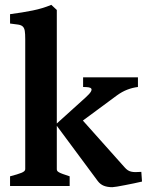

<svg xmlns="http://www.w3.org/2000/svg" viewBox="-20 -777 613 802"><path d="M22 0V-40.5Q54.2 -48.8 69.8 -55.2Q85.4 -61.5 85.4 -70.3V-613.3Q85.4 -635.7 83.5 -647.9Q81.5 -660.2 75 -666.3Q68.4 -672.4 55.7 -674.3Q43 -676.3 22 -678.7V-717.8Q74.2 -724.6 116.5 -733.2Q158.7 -741.7 194.3 -756.8L217.3 -735.4V-261.2L338.4 -370.6Q354.5 -385.3 359.4 -393.8Q364.3 -402.3 361.3 -406.7Q358.4 -411.1 349.1 -412.4Q339.8 -413.6 327.1 -413.6V-454.1H556.2V-413.6Q534.2 -411.1 512 -402.6Q489.7 -394 468.3 -378.4L326.2 -273.4L500 -78.6Q506.8 -70.8 513.2 -66.4Q519.5 -62 527.6 -60.1Q535.6 -58.1 545.9 -58.1Q556.2 -58.1 570.3 -59.1L573.2 -18.6Q559.1 -15.1 539.8 -11.2Q520.5 -7.3 502.2 -3.7Q483.9 0 469 2.4Q454.1 4.9 449.2 4.9Q428.7 4.9 413.8 -1Q398.9 -6.8 388.2 -21L217.3 -251.5V-70.3Q217.3 -66.4 219 -63.5Q220.7 -60.5 226.1 -57.4Q231.4 -54.2 242.2 -50.3Q252.9 -46.4 271 -40.5V0Z"/></svg>

Font: Gentium Book Basic
Style: Bold
Weight: 700
Designer: J. Victor Gaultney and Annie Olsen
Foundry: SIL International
Version: Version 1.102; 2013; Maintenance release